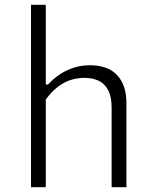

<svg xmlns="http://www.w3.org/2000/svg" viewBox="-20 -785 660 805"><path d="M110 0V-765H172V0ZM448 0V-333.5Q448 -380.5 432.8 -408.2Q417.5 -436 392.2 -447.2Q367 -458.5 334.5 -458.5Q279 -458.5 235.8 -430.2Q192.5 -402 161 -351V-430.5H181Q200.5 -451.5 225 -469.2Q249.5 -487 283.5 -499.2Q317.5 -511.5 358.5 -511.5Q404.5 -511.5 438.2 -494.5Q472 -477.5 491 -441.8Q510 -406 510 -351V0Z"/></svg>

Font: Monaspace Neon Var
Style: Regular
Weight: 400
Designer: Riley Cran and the Lettermatic Team
Version: Version 1.000 (Monaspace Neon Var)